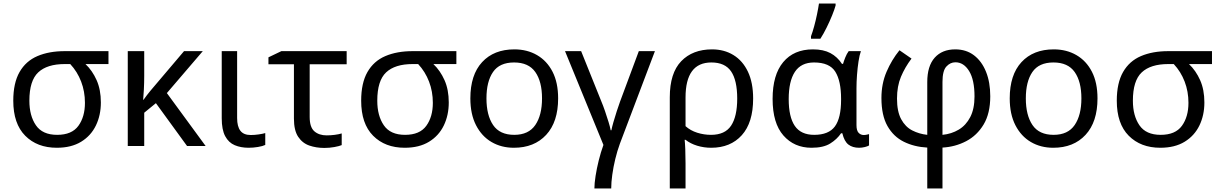

<svg xmlns="http://www.w3.org/2000/svg" viewBox="-20 -825 6893 1085"><path d="M550 -246Q550 -174 522 -116Q494 -58 438.5 -24Q383 10 301 10Q190 10 122.5 -58Q55 -126 55 -256Q55 -356 90.5 -418Q126 -480 191.5 -508Q257 -536 346 -536H593V-463H463Q502 -426 526 -372Q550 -318 550 -246ZM146 -256Q146 -171 183 -117Q220 -63 303 -63Q386 -63 423 -114Q460 -165 460 -244Q460 -308 438.5 -364Q417 -420 377 -463H346Q246 -463 196 -416Q146 -369 146 -256Z M1126 -536 923 -299 1142 0H1037L861 -242L795 -188V0H702V-536H795V-397Q795 -357 793 -319Q791 -281 789 -261H791Q800 -274 810.5 -287.5Q821 -301 830 -312L1020 -536Z M1320 -536V-158Q1320 -110 1338.5 -86Q1357 -62 1397 -62Q1419 -62 1442.5 -65.5Q1466 -69 1479 -73V-6Q1465 1 1438 5.5Q1411 10 1385 10Q1341 10 1306.5 -4.5Q1272 -19 1252.5 -55.5Q1233 -92 1233 -157V-536Z M1939 -536V-462H1730V-164Q1730 -106 1756.5 -83Q1783 -60 1826 -60Q1848 -60 1871.5 -63Q1895 -66 1911 -71V-5Q1897 1 1869.5 6Q1842 11 1813 11Q1767 11 1728 -2.5Q1689 -16 1665 -52Q1641 -88 1641 -155V-462H1497V-501L1570 -536Z M2516 -246Q2516 -174 2488 -116Q2460 -58 2404.5 -24Q2349 10 2267 10Q2156 10 2088.5 -58Q2021 -126 2021 -256Q2021 -356 2056.5 -418Q2092 -480 2157.5 -508Q2223 -536 2312 -536H2559V-463H2429Q2468 -426 2492 -372Q2516 -318 2516 -246ZM2112 -256Q2112 -171 2149 -117Q2186 -63 2269 -63Q2352 -63 2389 -114Q2426 -165 2426 -244Q2426 -308 2404.5 -364Q2383 -420 2343 -463H2312Q2212 -463 2162 -416Q2112 -369 2112 -256Z M3134 -269Q3134 -136 3066.5 -63Q2999 10 2884 10Q2813 10 2757.5 -22.5Q2702 -55 2670 -117.5Q2638 -180 2638 -269Q2638 -402 2704.5 -474Q2771 -546 2887 -546Q2959 -546 3015 -513.5Q3071 -481 3102.5 -419.5Q3134 -358 3134 -269ZM2729 -269Q2729 -174 2766.5 -118.5Q2804 -63 2886 -63Q2967 -63 3005 -118.5Q3043 -174 3043 -269Q3043 -364 3005 -418Q2967 -472 2885 -472Q2803 -472 2766 -418Q2729 -364 2729 -269Z M3681 -536 3483 -13Q3468 28 3457 73.5Q3446 119 3440 162.5Q3434 206 3434 240H3339Q3339 212 3345.5 170Q3352 128 3363.5 81.5Q3375 35 3390 -6L3173 -536H3264L3377 -255Q3388 -229 3399 -197Q3410 -165 3419 -135.5Q3428 -106 3431 -89H3435Q3438 -105 3446.5 -135Q3455 -165 3465.5 -197Q3476 -229 3484 -251L3590 -536Z M4236 -268Q4236 -132 4172 -61Q4108 10 3999 10Q3958 10 3920 -1.5Q3882 -13 3854 -35H3849Q3851 -18 3852.5 17.5Q3854 53 3854 98V240H3765V-275Q3765 -412 3829.5 -479Q3894 -546 4004 -546Q4072 -546 4124.5 -514Q4177 -482 4206.5 -420Q4236 -358 4236 -268ZM4000 -472Q3854 -472 3854 -274V-112Q3882 -87 3920 -75Q3958 -63 3998 -63Q4077 -63 4111.5 -115Q4146 -167 4146 -268Q4146 -371 4111.5 -421.5Q4077 -472 4000 -472Z M4566 10Q4468 10 4407 -59.5Q4346 -129 4346 -266Q4346 -402 4406 -474Q4466 -546 4574 -546Q4633 -546 4672.5 -525Q4712 -504 4738 -464H4744Q4749 -481 4757 -501Q4765 -521 4776 -536H4845Q4837 -514 4831.5 -478Q4826 -442 4823 -402Q4820 -362 4820 -326V-118Q4820 -87 4832 -74.5Q4844 -62 4861 -62Q4869 -62 4878 -64Q4887 -66 4891 -67V-3Q4883 2 4867 6Q4851 10 4835 10Q4798 10 4774.5 -8Q4751 -26 4740 -72H4733Q4710 -38 4671.5 -14Q4633 10 4566 10ZM4581 -63Q4663 -63 4698 -110.5Q4733 -158 4733 -261V-267Q4733 -367 4700.5 -419.5Q4668 -472 4580 -472Q4507 -472 4472 -419Q4437 -366 4437 -265Q4437 -164 4471.5 -113.5Q4506 -63 4581 -63ZM4563 -606V-620Q4572 -644 4581 -677Q4590 -710 4597 -744Q4604 -778 4608 -805H4702V-794Q4696 -772 4682.5 -738.5Q4669 -705 4651.5 -669.5Q4634 -634 4616 -606Z M5063 -541 5131 -494Q5094 -445 5071.5 -391.5Q5049 -338 5049 -268Q5049 -195 5072.5 -151.5Q5096 -108 5135 -88Q5174 -68 5220 -63V-361Q5220 -452 5262 -499Q5304 -546 5378 -546Q5440 -546 5484 -512.5Q5528 -479 5552 -419.5Q5576 -360 5576 -281Q5576 -184 5538.5 -121.5Q5501 -59 5439.5 -27Q5378 5 5306 9V240H5220V9Q5146 5 5087.5 -24Q5029 -53 4995 -113Q4961 -173 4961 -271Q4961 -352 4990 -419.5Q5019 -487 5063 -541ZM5379 -473Q5350 -473 5328 -449Q5306 -425 5306 -362V-63Q5357 -68 5398 -92.5Q5439 -117 5463 -163.5Q5487 -210 5487 -280Q5487 -374 5456.5 -423.5Q5426 -473 5379 -473Z M6182 -269Q6182 -136 6114.5 -63Q6047 10 5932 10Q5861 10 5805.5 -22.5Q5750 -55 5718 -117.5Q5686 -180 5686 -269Q5686 -402 5752.5 -474Q5819 -546 5935 -546Q6007 -546 6063 -513.5Q6119 -481 6150.5 -419.5Q6182 -358 6182 -269ZM5777 -269Q5777 -174 5814.5 -118.5Q5852 -63 5934 -63Q6015 -63 6053 -118.5Q6091 -174 6091 -269Q6091 -364 6053 -418Q6015 -472 5933 -472Q5851 -472 5814 -418Q5777 -364 5777 -269Z M6786 -246Q6786 -174 6758 -116Q6730 -58 6674.5 -24Q6619 10 6537 10Q6426 10 6358.5 -58Q6291 -126 6291 -256Q6291 -356 6326.5 -418Q6362 -480 6427.5 -508Q6493 -536 6582 -536H6829V-463H6699Q6738 -426 6762 -372Q6786 -318 6786 -246ZM6382 -256Q6382 -171 6419 -117Q6456 -63 6539 -63Q6622 -63 6659 -114Q6696 -165 6696 -244Q6696 -308 6674.5 -364Q6653 -420 6613 -463H6582Q6482 -463 6432 -416Q6382 -369 6382 -256Z"/></svg>

Font: Apis
Style: Regular
Weight: 400
Designer: Monotype Design Team
Foundry: Monotype Imaging Inc.
Version: Version 2.000; build 0001